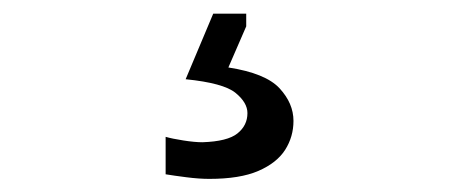

<svg xmlns="http://www.w3.org/2000/svg" viewBox="-20 -39 670 284"><path d="M289.6 225.6Q335 225.6 362.2 213.8Q389.4 202 401.8 182.6Q414.1 163.2 414.1 139.8Q414.1 113.9 393.5 91.6Q372.8 69.3 317.8 60.8L344.2 0V-18.8H295.4L254.6 78.2Q310.5 83.8 328.3 98.3Q346 112.7 346 128.3Q346 146.5 331.3 158.3Q316.6 170.2 279.3 171.4Q268.1 171.4 251.4 168.8Q234.7 166.2 225 163.4V218.8Q237 220.8 255.8 223.2Q274.6 225.6 289.6 225.6Z"/></svg>

Font: Pinar FD VF
Style: Regular
Weight: 300
Designer: Amin Abedi
Version: Version 2.000